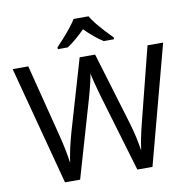

<svg xmlns="http://www.w3.org/2000/svg" viewBox="-98 -1041 1126 1137"><g transform="rotate(-10 465.0 -472.0)"><path d="M917 -714 727 0H636L497 -468Q491 -489 485 -511Q479 -533 474 -553Q469 -573 465.5 -587.5Q462 -602 461 -609Q460 -602 457.5 -587.5Q455 -573 450 -553Q445 -533 439.5 -510.5Q434 -488 427 -465L292 0H201L12 -714H106L217 -278Q223 -255 228 -232.5Q233 -210 237.5 -188.5Q242 -167 245 -147Q248 -127 251 -108Q254 -128 257.5 -149Q261 -170 266 -192.5Q271 -215 277 -238Q283 -261 289 -283L415 -714H508L639 -280Q646 -257 652 -233.5Q658 -210 663 -188Q668 -166 671.5 -145.5Q675 -125 678 -108Q681 -133 686 -160.5Q691 -188 698 -218Q705 -248 713 -279L823 -714ZM509 -944Q521 -922 543.5 -894.5Q566 -867 590.5 -840.5Q615 -814 634 -795V-784H572Q546 -800 518 -823.5Q490 -847 463 -874Q436 -847 409 -824Q382 -801 356 -784H296V-795Q315 -815 338.5 -841Q362 -867 384 -894.5Q406 -922 419 -944Z"/></g></svg>

Font: Noto Sans Cham
Style: Regular
Weight: 400
Designer: Monotype Design Team
Foundry: Monotype Imaging Inc.
Version: Version 2.002